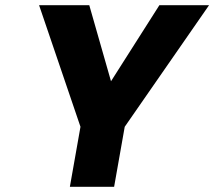

<svg xmlns="http://www.w3.org/2000/svg" viewBox="-20 -722 828 742"><path d="M788 -702 462 -232 421 0H250L291 -232L131 -702H325L409 -408L596 -702Z"/></svg>

Font: Fz Poppins
Style: Bold Italic
Weight: 700
Italic angle: -10°
Designer: Ninad Kale (Devanagari), Jonny Pinhorn (Latin)
Foundry: Indian Type Foundry
Version: Vit hóa bi Vntype.Com & FontZin.Com